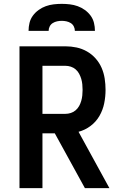

<svg xmlns="http://www.w3.org/2000/svg" viewBox="-20 -975 640 995"><path d="M81 0V-735H319Q348 -735 376.5 -729Q405 -723 430.5 -708.5Q456 -694 475.5 -672Q495 -650 506.5 -623.5Q518 -597 522.5 -568Q527 -539 527 -509Q527 -474 520 -439.5Q513 -405 495.5 -374.5Q478 -344 449.5 -322.5Q421 -301 387 -292L547 0H420L264 -284H200V0ZM200 -385H319Q333 -385 347 -389.5Q361 -394 372 -403.5Q383 -413 390 -425.5Q397 -438 401 -452Q405 -466 406.5 -480.5Q408 -495 408 -509Q408 -524 406.5 -538.5Q405 -553 401 -566.5Q397 -580 390 -593Q383 -606 372 -615.5Q361 -625 347 -629.5Q333 -634 319 -634H200ZM128 -815Q128 -836 133 -856.5Q138 -877 150.5 -894Q163 -911 180.5 -923.5Q198 -936 217.5 -943Q237 -950 258 -952.5Q279 -955 300 -955Q321 -955 342 -952.5Q363 -950 382.5 -943Q402 -936 419.5 -923.5Q437 -911 449.5 -894Q462 -877 467 -856.5Q472 -836 472 -815H368Q368 -827 362.5 -838Q357 -849 346.5 -855.5Q336 -862 324 -864.5Q312 -867 300 -867Q288 -867 276 -864.5Q264 -862 253.5 -855.5Q243 -849 237.5 -838Q232 -827 232 -815Z"/></svg>

Font: Iosevka Custom Extended
Style: Bold
Weight: 700
Width: 7
Monospace: yes
Designer: Belleve Invis
Foundry: Belleve Invis
Version: Version 11.2.4; ttfautohint (v1.8.4)